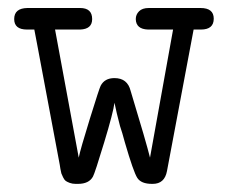

<svg xmlns="http://www.w3.org/2000/svg" viewBox="-20 -451 565 475"><path d="M15.1 -403.8Q15.1 -430.7 47.9 -431.2H178.2Q208 -431.2 208 -403.8Q208 -378.9 178.2 -377.9H116.2L174.8 -61Q178.7 -81.1 202.4 -157.5Q226.1 -233.9 229 -238.8Q238.8 -257.8 263.2 -257.8Q295.4 -257.8 303.2 -226.1Q342.3 -97.2 351.1 -61L408.2 -377.9H346.2Q316.4 -378.9 315.9 -403.8Q315.9 -415 324 -423.1Q332 -431.2 348.1 -431.2H476.1Q508.8 -431.2 508.8 -404.8Q508.8 -377.9 477.1 -377.9H459L393.1 -27.8Q387.2 3.9 357.9 3.9Q357.4 3.9 356.9 3.9H356Q329.1 3.9 319.6 -11Q310.1 -25.9 289.1 -98.1Q282.2 -124 276.9 -139.2Q268.1 -172.4 263.2 -196.8Q260.3 -172.9 237.5 -97.9Q214.8 -22.9 210 -14.2Q200.2 3.9 172.9 3.9H167Q159.2 3.9 152.6 1.5Q146 -1 142.6 -3.4Q139.2 -5.9 136 -12.5Q132.8 -19 131.8 -22Q130.9 -24.9 129.4 -33.4Q127.9 -42 127.9 -43L71.8 -341.8L64.9 -377.9H46.9Q15.1 -377.9 15.1 -403.8Z"/></svg>

Font: CMU Typewriter Text
Style: Light
Weight: 200
Version: Version 0.7.0